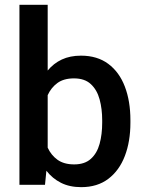

<svg xmlns="http://www.w3.org/2000/svg" viewBox="-20 -770 602 800"><path d="M523.4 -269V-258.8Q523.4 -180.7 500.2 -120.1Q477.1 -59.6 431.4 -24.9Q385.7 9.8 318.4 9.8Q270 9.8 234.1 -8.3Q198.2 -26.4 173.3 -58.6L167.5 0H61V-750H178.7V-476.1Q203.1 -505.9 237.5 -522Q272 -538.1 317.4 -538.1Q385.3 -538.1 431.2 -503.9Q477.1 -469.7 500.2 -409.2Q523.4 -348.6 523.4 -269ZM405.8 -258.8V-269Q405.8 -316.4 395 -356Q384.3 -395.5 358.6 -419.4Q333 -443.4 288.1 -443.4Q245.6 -443.4 219.2 -424.1Q192.9 -404.8 178.7 -373.5V-154.8Q192.9 -123.5 219.7 -104.2Q246.6 -85 289.1 -85Q333 -85 358.6 -108.2Q384.3 -131.3 395 -170.7Q405.8 -210 405.8 -258.8Z"/></svg>

Font: Vazirmatn RD Medium
Style: Regular
Weight: 500
Designer: Saber Rastikerdar
Foundry: Saber Rastikerdar
Version: Version 33.003